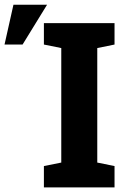

<svg xmlns="http://www.w3.org/2000/svg" viewBox="-24 -811 540 831"><path d="M166 0V-92.3L241.2 -107.4V-603L166 -618.2V-710.9H471.7V-618.2L397 -603V-107.4L471.7 -92.3V0ZM-4.4 -618.2 34.2 -790.5H179.7L73.7 -618.2Z"/></svg>

Font: Roboto Slab ExtraBold
Style: Regular
Weight: 800
Designer: Google
Version: Version 2.001; ttfautohint (v1.8.3)